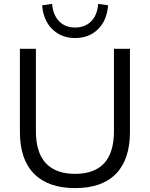

<svg xmlns="http://www.w3.org/2000/svg" viewBox="-20 -955 768 984"><path d="M365 9Q227 9 154.5 -64.5Q82 -138 82 -279V-705H164V-283Q164 -173 215 -118.5Q266 -64 365 -64Q464 -64 514 -118.5Q564 -173 564 -283V-705H646V-279Q646 -138 574.5 -64.5Q503 9 365 9ZM365 -760Q295 -760 248.5 -805Q202 -850 196 -928L247 -935Q252 -878 283 -846Q314 -814 365 -814Q416 -814 447.5 -846Q479 -878 483 -935L534 -928Q528 -850 482 -805Q436 -760 365 -760Z"/></svg>

Font: Nunito Sans 12pt ExtraLight 12pt
Style: Regular
Weight: 400
Version: Version 3.101;gftools[0.9.27]